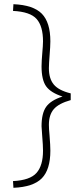

<svg xmlns="http://www.w3.org/2000/svg" viewBox="-20 -771 386 915"><path d="M42 92Q123 88 154 53Q185 18 185 -53Q185 -77 181 -125L178 -169Q178 -231 200 -262Q222 -293 278 -311Q222 -329 200 -359.5Q178 -390 178 -455Q178 -469 179 -484Q180 -499 181 -511Q185 -557 185 -574Q185 -646 154.5 -680.5Q124 -715 42 -719L44 -751Q139 -747 179.5 -705.5Q220 -664 220 -574Q220 -552 216 -502Q215 -488 214 -473.5Q213 -459 213 -446Q213 -396 236.5 -368Q260 -340 317 -326V-294Q260 -278 236.5 -251Q213 -224 213 -176Q213 -157 216 -127Q220 -77 220 -53Q220 37 179.5 78.5Q139 120 44 124Z"/></svg>

Font: Cairo ExtraLight
Style: Regular
Weight: 275
Designer: Mohamed Gaber, Accademia di Belle Arti di Urbino and others
Foundry: Kief Type Foundry, Accademia di Belle Arti di Urbino and others
Version: Version 3.011